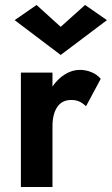

<svg xmlns="http://www.w3.org/2000/svg" viewBox="-20 -752 450 772"><path d="M224 -644 322 -732 410 -671 224 -531 39 -671 127 -732ZM326 -325Q313 -337 299.5 -343.5Q286 -350 266 -350Q229 -350 210 -321.5Q191 -293 191 -244V0H64V-460H191V-404Q212 -435 241 -453Q270 -471 301 -471Q326 -471 348.5 -461.5Q371 -452 385 -435Z"/></svg>

Font: Jost* Semi
Style: Regular
Weight: 600
Version: Version 3.7